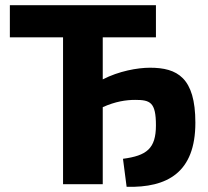

<svg xmlns="http://www.w3.org/2000/svg" viewBox="-20 -710 803 740"><path d="M376 -566H581V-690H18V-566H223V0H376V-297C425 -319 466 -325 501 -325C559 -325 581 -316 581 -227C581 -137 545 -110 454 -98L468 10C625 14 733 -45 733 -237C733 -411 663 -449 558 -449C510 -449 438 -436 376 -404Z"/></svg>

Font: SnT
Style: Bold
Weight: 700
Designer: Natanael Gama
Version: Version 1.001;PS 001.001;hotconv 1.0.70;makeotf.lib2.5.58329